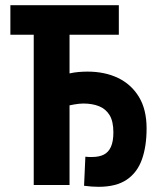

<svg xmlns="http://www.w3.org/2000/svg" viewBox="-20 -713 600 740"><path d="M360 7Q347 7 333 6Q319 5 304 3L309 -109Q317 -108 322.5 -108Q328 -108 336 -108Q362 -108 380 -117Q398 -126 407.5 -147Q417 -168 417 -203Q417 -245 402.5 -269Q388 -293 362 -303.5Q336 -314 301 -314Q293 -314 284 -313Q275 -312 266.5 -310.5Q258 -309 248 -307V0H110V-579H20V-693H438V-579H248V-430Q265 -434 283 -435.5Q301 -437 317 -437Q384 -437 435 -412.5Q486 -388 515.5 -339.5Q545 -291 545 -218Q545 -149 527 -98.5Q509 -48 468.5 -20.5Q428 7 360 7Z"/></svg>

Font: Ubuntu Sans Mono
Style: Bold
Weight: 700
Monospace: yes
Designer: Dalton Maag Ltd
Foundry: Dalton Maag Ltd
Version: Version 1.006